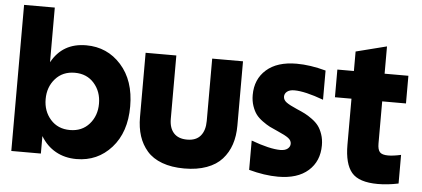

<svg xmlns="http://www.w3.org/2000/svg" viewBox="-51 -860 2157 982"><g transform="rotate(5 1027.5 -369.0)"><path d="M224.6 -384.3Q187 -341.8 187 -279.8Q187 -217.8 224.6 -175.3Q262.2 -132.8 324.2 -132.8Q386.2 -132.8 423.6 -175.3Q460.9 -217.8 460.9 -279.8Q460.9 -341.8 423.6 -384.3Q386.2 -426.8 324.2 -426.8Q262.2 -426.8 224.6 -384.3ZM35.2 0V-750H192.9V-469.2Q249 -571.8 370.1 -571.8Q478.5 -571.8 549.8 -492.2Q621.1 -412.6 621.1 -279.8Q621.1 -147 549.8 -67.4Q478.5 12.2 370.1 12.2Q310.5 12.2 263.7 -13.9Q216.8 -40 187 -89.8V0Z M675.8 -230V-560.1H833.5V-234.9Q833.5 -188 856.9 -162.1Q880.4 -136.2 925.8 -136.2Q971.7 -136.2 994.6 -163.8Q1017.6 -191.4 1017.6 -240.2V-560.1H1175.8V-230Q1175.8 -176.3 1161.4 -133.1Q1147 -89.8 1117.4 -56.9Q1087.9 -23.9 1038.6 -5.9Q989.3 12.2 923.8 12.2Q858.4 12.2 809.8 -5.9Q761.2 -23.9 732.4 -57.1Q703.6 -90.3 689.7 -133.3Q675.8 -176.3 675.8 -230Z M1405.3 12.2Q1335.9 12.2 1255.4 -9.8V-160.2Q1351.1 -125 1405.3 -125Q1429.7 -125 1442.6 -135.5Q1455.6 -146 1455.6 -161.1Q1455.6 -178.2 1439.2 -190.4Q1422.9 -202.6 1384.3 -219.2Q1358.9 -230 1342 -238.5Q1325.2 -247.1 1304 -262.5Q1282.7 -277.8 1270.3 -294.4Q1257.8 -311 1249 -336.7Q1240.2 -362.3 1240.2 -393.1Q1240.2 -474.1 1295.4 -522.9Q1350.6 -571.8 1450.7 -571.8Q1520 -571.8 1600.6 -549.8V-399.9Q1504.9 -435.1 1450.7 -435.1Q1426.3 -435.1 1413.3 -424.6Q1400.4 -414.1 1400.4 -398.9Q1400.4 -381.8 1416.7 -369.6Q1433.1 -357.4 1471.7 -340.8Q1497.1 -330.1 1513.9 -321.5Q1530.8 -313 1551.8 -297.6Q1572.8 -282.2 1585.2 -265.6Q1597.7 -249 1606.4 -223.4Q1615.2 -197.8 1615.2 -167Q1615.2 -85.4 1560.3 -36.6Q1505.4 12.2 1405.3 12.2Z M1917 4.9Q1819.8 4.9 1782.5 -39.3Q1745.1 -83.5 1745.1 -182.1V-418H1660.2V-560.1H1745.1V-660.2L1902.8 -700.2V-560.1H2024.9V-418H1902.8V-202.1Q1902.8 -170.4 1914.3 -157.7Q1925.8 -145 1957 -145Q1983.4 -145 2022.9 -153.8V-6.8Q1967.8 4.9 1917 4.9Z"/></g></svg>

Font: TASA Explorer
Style: Regular
Weight: 900
Designer: Weizhong Zhang
Foundry: Local Remote
Version: Version 1.000;Glyphs 3.1.2 (3151)